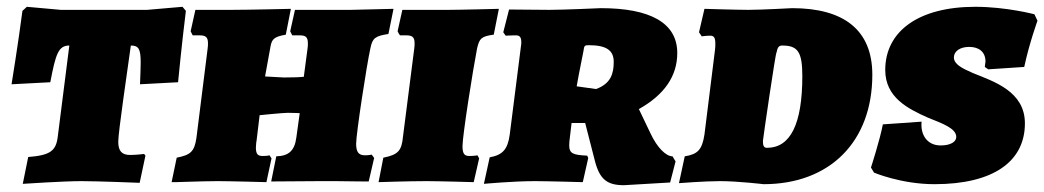

<svg xmlns="http://www.w3.org/2000/svg" viewBox="-20 -533 3073 565"><path d="M184 -399 150 -131C145 -89 128 -76 63 -71L47 8C47 8 166 0 220 0C268 0 391 5 391 5L408 -75L404 -80C404 -80 382 -77 363 -77C339 -77 328 -88 328 -116C328 -144 354 -319 365 -399C388 -399 394 -389 394 -349C394 -333 393 -312 392 -285L504 -291C504 -291 515 -405 527 -501L517 -513L413 -504H159L59 -513L46 -501C34 -408 14 -285 14 -285L128 -291C144 -375 152 -399 184 -399Z M1070 -391C1076 -421 1084 -427 1123 -433L1138 -507C1138 -507 1059 -505 1012 -504H848L834 -441L840 -429H861C880 -429 886 -424 886 -405C886 -401 886 -396 885 -390L874 -307C864 -306 851 -305 815 -305L760 -308L776 -396C780 -419 788 -425 821 -431L836 -507C836 -507 712 -504 661 -504H555L541 -441L547 -429H567C585 -429 592 -424 592 -406C592 -401 592 -396 591 -390L558 -127C552 -87 541 -77 500 -69L485 3C485 4 571 0 621 0C655 0 764 3 764 3L779 -67L773 -76C773 -76 768 -74 753 -74C739 -74 733 -79 733 -99C734 -105 733 -110 735 -119L744 -194C744 -194 812 -201 827 -201C845 -201 862 -200 862 -200L852 -128C847 -90 830 -74 793 -73L778 1L924 0H966C1022 1 1065 1 1065 1L1081 -68C1079 -72 1076 -74 1074 -78C1074 -78 1066 -76 1054 -76C1036 -76 1028 -85 1028 -110C1028 -139 1059 -342 1070 -391Z M1384 -391C1391 -420 1396 -426 1433 -431L1448 -507C1448 -507 1334 -504 1300 -504H1164L1150 -441C1152 -437 1154 -433 1157 -429H1175C1193 -429 1200 -424 1200 -406C1200 -401 1200 -396 1199 -390L1166 -132C1162 -89 1152 -78 1108 -69L1094 3C1094 3 1182 0 1235 0C1269 0 1374 3 1374 3L1390 -67L1385 -76C1385 -76 1377 -74 1361 -74C1347 -74 1341 -80 1341 -103C1341 -134 1372 -330 1384 -391Z M1662 -171H1702L1731 -58C1745 -5 1767 12 1816 12L1952 4L1968 -58L1959 -73C1940 -73 1914 -98 1894 -141L1860 -212C1935 -254 1973 -309 1973 -377C1973 -466 1893 -509 1748 -509C1748 -509 1638 -504 1597 -504L1478 -505L1461 -438L1468 -428C1468 -428 1485 -429 1498 -429C1509 -429 1514 -424 1514 -409C1514 -405 1514 -402 1513 -397L1480 -137C1474 -93 1459 -77 1421 -70L1404 8C1404 8 1490 0 1554 0C1587 0 1695 3 1695 3L1711 -68L1708 -75C1666 -77 1655 -81 1655 -106C1655 -113 1656 -120 1657 -129ZM1734 -271 1677 -279C1681 -301 1683 -314 1697 -383C1699 -398 1700 -400 1712 -400C1763 -400 1786 -386 1786 -351C1786 -317 1778 -287 1734 -271Z M2227 9C2422 9 2547 -116 2547 -313C2547 -445 2463 -509 2311 -509C2311 -509 2220 -504 2182 -504C2149 -504 2053 -507 2053 -507L2037 -438L2045 -426C2045 -426 2058 -428 2070 -428C2081 -428 2085 -422 2085 -405C2085 -399 2085 -393 2084 -386L2053 -137C2046 -92 2033 -79 1995 -73L1978 6C1978 6 2053 0 2099 0C2151 0 2227 9 2227 9ZM2282 -399C2328 -399 2341 -380 2341 -309C2341 -168 2306 -98 2237 -98C2228 -98 2225 -104 2225 -118C2225 -122 2263 -384 2265 -378C2268 -394 2272 -399 2282 -399Z M2730 9C2902 9 2996 -57 2996 -170C2996 -264 2905 -293 2843 -318C2811 -332 2787 -344 2787 -364C2787 -382 2805 -395 2832 -395C2861 -395 2880 -380 2880 -352L2878 -336L2888 -329L2994 -336C3009 -406 3033 -472 3033 -472L3024 -491C3024 -491 2941 -513 2850 -513C2683 -513 2585 -441 2585 -327C2585 -246 2652 -213 2710 -187C2755 -169 2794 -155 2794 -130C2794 -115 2776 -105 2748 -105C2708 -105 2688 -137 2692 -175L2578 -167C2569 -120 2543 -40 2543 -40L2552 -25C2552 -25 2632 9 2730 9Z"/></svg>

Font: Alegreya SC Black
Style: Italic
Weight: 900
Italic angle: -7°
Designer: Juan Pablo del Peral
Foundry: Huerta Tipografica
Version: Version 2.007;PS 002.007;hotconv 1.0.88;makeotf.lib2.5.64775